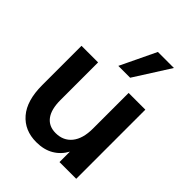

<svg xmlns="http://www.w3.org/2000/svg" viewBox="-218 -855 974 974"><g transform="rotate(45 269.0 -368.0)"><path d="M220 12Q136 12 86.5 -45.5Q37 -103 37 -214V-496H156V-226Q156 -159 182 -124.5Q208 -90 257 -90Q312 -90 343.5 -129Q375 -168 375 -240V-496H495V0H375V-75Q353 -34 314 -11Q275 12 220 12ZM241 -556 333 -748H448L326 -556Z"/></g></svg>

Font: Host Grotesk SemiBold
Style: Regular
Weight: 600
Designer: Doukan Karapınar
Foundry: Element Type
Version: Version 1.003